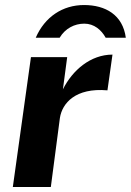

<svg xmlns="http://www.w3.org/2000/svg" viewBox="-20 -743 520 763"><path d="M122 -593H217C239 -630 276 -649 315 -649C354 -649 383 -624 400 -593H480C468 -684 399 -723 314 -723C229 -723 158 -676 122 -593ZM31 0H182L218 -274C227 -333 280 -395 407 -384L427 -526C340 -526 268 -464 230 -388L247 -516H103Z"/></svg>

Font: United Sans
Style: Bold Italic
Weight: 700
Italic angle: -8°
Designer: Pablo Impallari, Rodrigo Fuenzalida (Modified by Dan O. Williams)
Version: Version 1.000;PS 001.000;hotconv 1.0.88;makeotf.lib2.5.64775